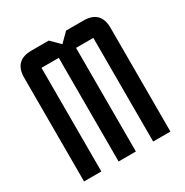

<svg xmlns="http://www.w3.org/2000/svg" viewBox="-159 -812 904 940"><g transform="rotate(-30 293.0 -342.0)"><path d="M244.1 -585.9H146.5V0H48.8V-585.9Q48.8 -683.6 146.5 -683.6H244.1L293 -634.8L341.8 -683.6H439.5Q537.1 -683.6 537.1 -585.9V0H439.5V-585.9H341.8V0H244.1Z"/></g></svg>

Font: BabelStone Runic Beowulf
Style: Regular
Weight: 400
Designer: Andrew West
Foundry: BabelStone
Version: Version 7.004;November 9, 2023